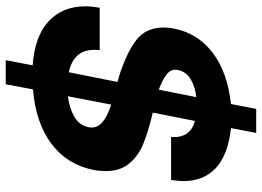

<svg xmlns="http://www.w3.org/2000/svg" viewBox="-142 -668 914 670"><g transform="rotate(90 315.0 -333.0)"><path d="M208 10Q107 3 54.5 -45.5Q2 -94 2 -174Q2 -196 7 -224H155Q154 -217 154 -204Q154 -133 232 -116L266 -286L248 -291Q165 -317 120.5 -351Q76 -385 76 -447Q76 -467 80 -484Q96 -566 164 -618Q232 -670 343 -682L360 -770H444L427 -682Q520 -672 566 -629.5Q612 -587 612 -516Q612 -503 608 -473H458Q463 -540 402 -556L373 -409L390 -405Q446 -391 485.5 -374.5Q525 -358 551 -326.5Q577 -295 577 -245Q577 -223 573 -203Q555 -111 482.5 -56Q410 -1 292 9L274 104H190ZM293 -430 319 -561Q283 -557 256.5 -541.5Q230 -526 224 -496Q220 -473 239 -458Q258 -443 293 -430ZM424 -186Q425 -190 425 -196Q425 -239 345 -264L316 -113Q357 -118 387.5 -135.5Q418 -153 424 -186Z"/></g></svg>

Font: Teachers
Style: Bold Italic
Weight: 700
Designer: Alfredo Marco Pradil & Chank Diesel
Version: Version 0.009